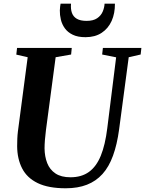

<svg xmlns="http://www.w3.org/2000/svg" viewBox="-20 -1000 778 1030"><path d="M670.5 -693 619 -306Q608 -224.5 586.2 -164.8Q564.5 -105 529.8 -66.5Q495 -28 446.2 -9Q397.5 10 332.5 10Q239.5 10 182.2 -17.8Q125 -45.5 98.8 -96.5Q72.5 -147.5 72 -215.5Q72 -234 72.8 -253.8Q73.5 -273.5 76 -294.5L128.5 -693L67.5 -707L71.5 -743H365L361.5 -707.5L278.5 -693L226.5 -302Q223 -274.5 221 -249.5Q219 -224.5 219 -204Q219.5 -160.5 233.2 -125.2Q247 -90 277.5 -69.5Q308 -49 358 -49Q417.5 -49 457.2 -77.8Q497 -106.5 520.8 -164.8Q544.5 -223 555.5 -312.5L603 -692.5L528 -707.5L532 -743H738.5L734.5 -707.5ZM438.5 -800.5Q397 -800.5 370 -813.8Q343 -827 327.8 -848.2Q312.5 -869.5 306.5 -894.8Q300.5 -920 301 -944Q301.5 -955 302.5 -964Q303.5 -973 305 -980.5H361Q358.5 -951.5 365.8 -931Q373 -910.5 392.2 -899.2Q411.5 -888 444.5 -888Q480.5 -888 501.2 -902.2Q522 -916.5 531 -937.8Q540 -959 541 -980.5H596.5Q597 -928 578.8 -887.5Q560.5 -847 525.2 -823.8Q490 -800.5 438.5 -800.5Z"/></svg>

Font: Merriweather 72pt
Style: Bold Italic
Weight: 700
Italic angle: -7.8°
Version: Version 2.101